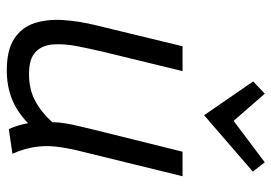

<svg xmlns="http://www.w3.org/2000/svg" viewBox="-140 -666 818 579"><g transform="rotate(90 269.5 -377.0)"><path d="M193 12Q131 12 97 -10.5Q63 -33 50.5 -71Q38 -109 41 -157.5Q44 -206 57 -258L120 -518H195L138 -284Q128 -242 120 -201.5Q112 -161 114.5 -127.5Q117 -94 137.5 -74.5Q158 -55 204 -55Q249 -55 283.5 -73Q318 -91 349 -125Q349 -143 352.5 -164.5Q356 -186 361.5 -208Q367 -230 371 -248L438 -518H512L434 -200Q426 -166 422.5 -134.5Q419 -103 424 -71.5Q429 -40 444 -5L370 6Q364 -6 359.5 -21Q355 -36 352 -52Q318 -19 279 -3.5Q240 12 193 12ZM328 -583 226 -731 263 -766 345 -672 470 -766 498 -730Z"/></g></svg>

Font: Ubuntu Sans
Style: Italic
Weight: 400
Italic angle: -13.5°
Designer: Dalton Maag Ltd
Foundry: Dalton Maag Ltd
Version: Version 1.006